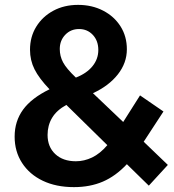

<svg xmlns="http://www.w3.org/2000/svg" viewBox="-20 -751 712 787"><path d="M668 -75 590 10 500 -78Q454 -29 401.5 -6.5Q349 16 283 16Q210 16 155.5 -10Q101 -36 70.5 -83Q40 -130 40 -191Q40 -254 74.5 -301.5Q109 -349 183 -385Q140 -430 121.5 -467Q103 -504 103 -547Q103 -600 128.5 -641.5Q154 -683 198.5 -707Q243 -731 300 -731Q357 -731 402.5 -707.5Q448 -684 474 -643Q500 -602 500 -549Q500 -493 463 -446Q426 -399 361 -369L485 -251L554 -360L650 -294L569 -170ZM225 -550Q225 -521 238.5 -495.5Q252 -470 291 -433Q335 -450 359 -479.5Q383 -509 383 -546Q383 -584 360.5 -608Q338 -632 304 -632Q270 -632 247.5 -608.5Q225 -585 225 -550ZM175 -198Q175 -149 206.5 -119.5Q238 -90 291 -90Q325 -90 357.5 -105.5Q390 -121 420 -156L252 -321Q212 -299 193.5 -268Q175 -237 175 -198Z"/></svg>

Font: Wix Madefor Text
Style: Bold
Weight: 700
Designer: Dalton Maag Ltd
Foundry: Dalton Maag Ltd
Version: Version 3.100